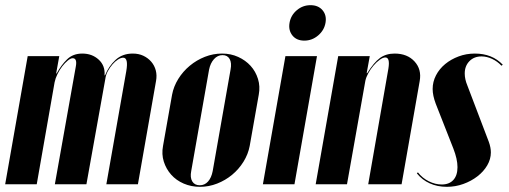

<svg xmlns="http://www.w3.org/2000/svg" viewBox="-46 -712 1969 742"><path d="M360 -421Q374 -456 400.5 -480.5Q427 -505 467 -505Q490 -505 508 -496.5Q526 -488 538.5 -473.5Q551 -459 556 -440Q561 -421 557 -399L487 0H365L442 -437Q451 -489 430 -489Q421 -489 410 -482Q399 -475 389 -463.5Q379 -452 371 -437.5Q363 -423 361 -407L288 0H166L247 -455Q253 -487 235 -487Q227 -487 216 -478Q205 -469 194.5 -455.5Q184 -442 176 -425.5Q168 -409 165 -394L96 0H-26L61 -495H183L171 -428H173Q190 -460 213 -482.5Q236 -505 272 -505Q310 -505 335.5 -481.5Q361 -458 358 -421Z M812 -505Q846 -505 874.5 -492Q903 -479 922.5 -457.5Q942 -436 951 -407Q960 -378 954 -346L919 -148Q913 -116 895 -87Q877 -58 851 -36.5Q825 -15 793 -2.5Q761 10 727 10Q693 10 664 -2.5Q635 -15 615.5 -37Q596 -59 587 -87.5Q578 -116 584 -148L619 -346Q625 -378 643 -407Q661 -436 687.5 -458Q714 -480 746 -492.5Q778 -505 812 -505ZM814 -499Q795 -499 781 -483.5Q767 -468 762 -443L693 -51Q688 -26 697 -11Q706 4 726 4Q745 4 758 -10.5Q771 -25 776 -51L845 -443Q850 -469 841.5 -484Q833 -499 814 -499Z M1073 -624Q1078 -653 1101 -672.5Q1124 -692 1154 -692Q1184 -692 1200.5 -672.5Q1217 -653 1212 -624Q1207 -595 1183.5 -575Q1160 -555 1130 -555Q1100 -555 1084 -575Q1068 -595 1073 -624ZM1179 -495 1092 0H970L1057 -495Z M1373 -429Q1399 -471 1422.5 -488Q1446 -505 1479 -505Q1528 -505 1556 -474.5Q1584 -444 1576 -399L1506 0H1377L1455 -447Q1462 -490 1443 -490Q1434 -490 1421.5 -481Q1409 -472 1397.5 -458.5Q1386 -445 1377.5 -429.5Q1369 -414 1366 -400L1295 0H1174L1261 -495H1383L1371 -429Z M1892 -458Q1876 -475 1855.5 -484.5Q1835 -494 1815 -494Q1786 -494 1768 -475.5Q1750 -457 1750 -428Q1750 -406 1760 -382L1843 -164Q1851 -142 1851 -123Q1851 -97 1837 -73Q1823 -49 1799 -30.5Q1775 -12 1744.5 -1Q1714 10 1681 10Q1644 10 1614.5 -3.5Q1585 -17 1565 -42L1569 -46Q1586 -24 1611 -11.5Q1636 1 1661 1Q1690 1 1706 -16.5Q1722 -34 1722 -66Q1722 -97 1706 -138L1638 -311Q1626 -343 1626 -368Q1626 -396 1639 -421Q1652 -446 1674.5 -464.5Q1697 -483 1726.5 -494Q1756 -505 1789 -505Q1856 -505 1897 -462Z"/></svg>

Font: Moniqa Black Ita Display
Style: Italic
Weight: 900
Italic angle: -10°
Designer: Rajesh Rajput
Foundry: Rajesh Rajput
Version: Version 1.000